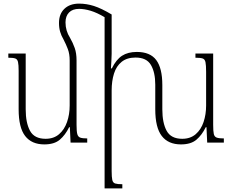

<svg xmlns="http://www.w3.org/2000/svg" viewBox="-20 -788 1290 1061"><path d="M306 -661Q306 -711 336 -739.5Q366 -768 417 -768Q458 -768 499 -755Q540 -742 597 -708V-491Q597 -471 595.5 -451Q594 -431 593 -410H598Q622 -459 654.5 -480Q687 -501 736 -501Q810 -501 843.5 -456Q877 -411 877 -318V-184Q877 -109 901 -65Q925 -21 987 -21Q1032 -21 1061.5 -46.5Q1091 -72 1105 -114Q1119 -156 1119 -205V-391Q1119 -428 1115.5 -444.5Q1112 -461 1099.5 -465Q1087 -469 1060 -469V-492H1158V-98Q1158 -63 1161.5 -47.5Q1165 -32 1178 -27.5Q1191 -23 1217 -23V0H1125L1121 -85H1117Q1096 -42 1065.5 -16Q1035 10 980 10Q910 10 874 -36.5Q838 -83 838 -184V-320Q838 -388 814 -429Q790 -470 729 -470Q682 -470 652.5 -446.5Q623 -423 610 -381.5Q597 -340 597 -288V157Q597 191 600.5 206.5Q604 222 616.5 226Q629 230 656 230V253H558V-693Q516 -718 481 -728.5Q446 -739 417 -739Q381 -739 361.5 -719Q342 -699 342 -664Q342 -618 367 -579Q383 -551 393 -522.5Q403 -494 403 -454V-98Q403 -63 407 -47.5Q411 -32 423.5 -27.5Q436 -23 462 -23V0H370L366 -85H362Q341 -42 310.5 -16Q280 10 225 10Q155 10 119 -36.5Q83 -83 83 -184V-397Q83 -430 79.5 -445.5Q76 -461 64 -465Q52 -469 26 -469V-492H122V-184Q122 -109 146 -65Q170 -21 232 -21Q277 -21 306.5 -46.5Q336 -72 350.5 -114Q365 -156 365 -205V-454Q365 -490 355 -516.5Q345 -543 331 -570Q319 -590 312.5 -612Q306 -634 306 -661Z"/></svg>

Font: Noto Serif Armenian SemiCondensed ExtraLight
Style: Regular
Weight: 200
Width: 4
Designer: Monotype Design Team
Foundry: Monotype Imaging Inc.
Version: Version 2.008; ttfautohint (v1.8.4.7-5d5b)